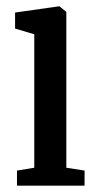

<svg xmlns="http://www.w3.org/2000/svg" viewBox="-20 -585 311 605"><path d="M33.5 0V-47.5L88 -56.5V-477L27.5 -495V-545.5L165 -565H167.5L189 -547.5V-56.5L246.5 -47.5V0Z"/></svg>

Font: Merriweather 24pt SemiCondensed
Style: Regular
Weight: 400
Width: 4
Designer: Eben Sorkin
Foundry: Eben Sorkin
Version: Version 2.100